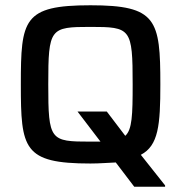

<svg xmlns="http://www.w3.org/2000/svg" viewBox="-20 -612 719 728"><path d="M489 96H606V91L514 -25C581 -60 588 -138 588 -292C588 -538 574 -592 323 -592C68 -592 59 -538 59 -292C59 -48 68 8 323 8C360 8 389 5 419 4ZM323 -75C170 -75 163 -79 163 -292C163 -505 170 -510 323 -510C476 -510 483 -505 483 -292C483 -175 481 -121 455 -97L385 -189H274L361 -75Z"/></svg>

Font: Saira UNSAM Medium SC
Style: Regular
Weight: 500
Designer: Hector Gatti with collaboration of the Omnibus-Type team
Foundry: Omnibus-Type
Version: Version 1.072;PS 001.072;hotconv 1.0.88;makeotf.lib2.5.64775